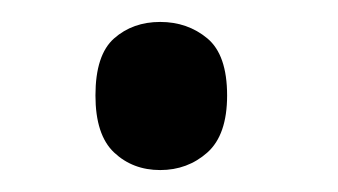

<svg xmlns="http://www.w3.org/2000/svg" viewBox="-20 -440 308 175"><path d="M67 -353Q67 -390 84 -405Q101 -420 126 -420Q151 -420 169 -405Q187 -390 187 -353Q187 -317 169 -301Q151 -285 126 -285Q101 -285 84 -301Q67 -317 67 -353Z"/></svg>

Font: Noto Sans Display
Style: Regular
Weight: 400
Designer: Monotype Design Team
Foundry: Monotype Imaging Inc.
Version: Version 2.003